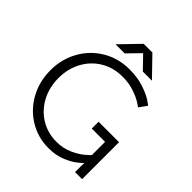

<svg xmlns="http://www.w3.org/2000/svg" viewBox="-238 -1058 1234 1234"><g transform="rotate(45 379.0 -441.5)"><path d="M410 -715Q482 -715 538 -697Q594 -679 627 -657.5Q660 -636 660 -633L622 -580Q622 -582 592.5 -600.5Q563 -619 516.5 -634.5Q470 -650 413 -650Q329 -650 264 -610.5Q199 -571 163 -503.5Q127 -436 127 -353Q127 -268 163.5 -199.5Q200 -131 264 -92Q328 -53 407 -53Q468 -53 517.5 -75.5Q567 -98 598 -125Q629 -152 629 -155V-274H508V-336H694V0H630V-53L631 -83H629Q629 -80 598.5 -55Q568 -30 517 -9Q466 12 400 12Q305 12 226 -35.5Q147 -83 101 -166Q55 -249 55 -352Q55 -452 101.5 -535.5Q148 -619 229.5 -667Q311 -715 410 -715ZM359 -895H438L564 -765H481L400 -849H398L316 -765H233Z"/></g></svg>

Font: Museo Sans Light
Style: Regular
Weight: 300
Designer: Jos Buivenga
Foundry: Jos Buivenga & Rosetta Type Foundry (extension, remastering)
Version: Version 3.600;PS 1.000;hotconv 1.0.88;makeotf.lib2.5.647800;